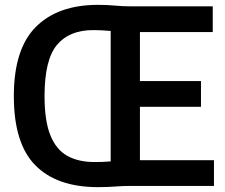

<svg xmlns="http://www.w3.org/2000/svg" viewBox="-20 -766 925 791"><path d="M384 5Q214.5 5 125.8 -84.8Q37 -174.5 37 -370Q37 -564.5 127.8 -655.2Q218.5 -746 383.5 -746Q421 -746 453.2 -743Q485.5 -740 513 -740H856.5V-634H556.5V-432H808V-326H556.5V-106H861.5V0H514.5Q486.5 0 453.5 2.5Q420.5 5 384 5ZM369 -98.5Q385.5 -98.5 401.5 -99Q417.5 -99.5 436 -101V-638.5Q415.5 -640.5 397.5 -641.2Q379.5 -642 364 -642Q265 -642 214.2 -580.5Q163.5 -519 163.5 -370Q163.5 -269 187.2 -209.5Q211 -150 256.8 -124.2Q302.5 -98.5 369 -98.5Z"/></svg>

Font: Encode Sans Condensed Condensed SemiBold
Style: Regular
Weight: 600
Width: 3
Designer: Multiple Designers
Foundry: Impallari Type
Version: Version 3.000; ttfautohint (v1.8.3) -l 8 -r 50 -G 200 -x 14 